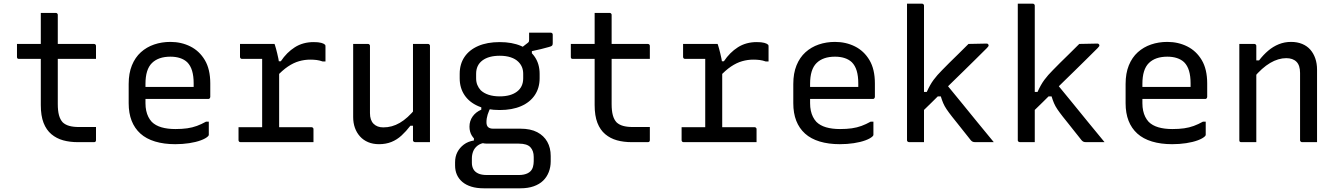

<svg xmlns="http://www.w3.org/2000/svg" viewBox="-20 -770 7240 1040"><path d="M72 -532H489Q494 -532 497 -529Q500 -526 500 -521Q500 -509 500 -497.5Q500 -486 500 -475Q500 -464 500 -451H83Q80 -451 78 -451.5Q76 -452 74.5 -453.5Q73 -455 72.5 -457Q72 -459 72 -462Q72 -475 72 -486Q72 -497 72 -508.5Q72 -520 72 -532ZM500 -82Q500 -65 500 -47Q500 -29 500 -11Q500 -6 497.5 -3Q495 0 489 0Q486 0 476 0Q466 0 452.5 0Q439 0 426 0Q413 0 402 0Q358 0 322 -10Q286 -20 258.5 -43Q231 -66 216 -104.5Q201 -143 201 -201Q201 -251 201 -301Q201 -351 201 -400.5Q201 -450 201 -500Q201 -550 201 -600Q201 -625 201 -650Q201 -675 201 -700Q222 -700 242 -700Q262 -700 282 -700Q286 -700 288 -698.5Q290 -697 291.5 -695Q293 -693 293 -689Q293 -629 293 -569Q293 -509 293 -448.5Q293 -388 293 -327.5Q293 -267 293 -207Q293 -170 299.5 -146Q306 -122 320 -107Q334 -94 355.5 -88Q377 -82 408 -82Q421 -82 434 -82Q447 -82 460 -82Q473 -82 486 -82Z M903 -543Q962 -543 1011 -518.5Q1060 -494 1089.5 -444.5Q1119 -395 1119 -318V-245Q1119 -242 1117.5 -239.5Q1116 -237 1114 -235.5Q1112 -234 1108 -234H849Q832 -234 815 -234Q798 -234 782 -234H752L739 -299H1029Q1029 -304 1029 -309Q1029 -314 1029 -319Q1029 -358 1020.5 -386.5Q1012 -415 994 -433Q978 -448 955 -455.5Q932 -463 903 -463Q838 -463 803 -428.5Q768 -394 768 -316V-211Q768 -189 772 -170.5Q776 -152 783.5 -137Q791 -122 802 -110Q822 -90 854.5 -80.5Q887 -71 930 -71Q966 -71 994 -75Q1022 -79 1046.5 -88Q1071 -97 1096 -111H1111Q1111 -93 1111 -75Q1111 -57 1111 -40Q1111 -38 1110 -36Q1109 -34 1107 -32Q1095 -20 1068 -10Q1041 0 1005 5.5Q969 11 929 11Q868 11 820 -3.5Q772 -18 740.5 -46.5Q709 -75 693 -116Q677 -157 677 -211V-315Q677 -373 694.5 -416Q712 -459 743 -487Q774 -515 815 -529Q856 -543 903 -543Z M1400 -49V-95Q1400 -111 1400 -127Q1400 -143 1400 -159.5Q1400 -176 1400 -191Q1400 -235 1400 -278Q1400 -321 1400 -364.5Q1400 -408 1400 -451H1385Q1362 -451 1337.5 -451Q1313 -451 1291 -451Q1286 -451 1283 -454Q1280 -457 1280 -462Q1280 -480 1280 -497Q1280 -514 1280 -532Q1292 -532 1306.5 -532Q1321 -532 1336 -532Q1351 -532 1367 -532Q1383 -532 1399.5 -532Q1416 -532 1433 -532Q1450 -532 1467 -532Q1467 -532 1469.5 -525Q1472 -518 1475 -506.5Q1478 -495 1481.5 -481Q1485 -467 1488 -452Q1491 -437 1492 -423Q1492 -386 1492 -339.5Q1492 -293 1492 -243Q1492 -193 1492 -142Q1492 -91 1492 -44ZM1471 -438H1501Q1533 -486 1577 -514Q1621 -542 1679 -542Q1705 -542 1719.5 -538Q1734 -534 1739 -529Q1742 -527 1742.5 -524Q1743 -521 1743 -517Q1743 -497 1743 -477Q1743 -457 1743 -437H1728Q1711 -443 1695 -445Q1679 -447 1660 -447Q1630 -447 1600 -438.5Q1570 -430 1539.5 -409.5Q1509 -389 1476 -353ZM1272 -81H1667Q1671 -81 1673 -79.5Q1675 -78 1676.5 -76Q1678 -74 1678 -70Q1678 -58 1678 -46.5Q1678 -35 1678 -23.5Q1678 -12 1678 0H1283Q1278 0 1275 -3Q1272 -6 1272 -11Q1272 -23 1272 -34.5Q1272 -46 1272 -57.5Q1272 -69 1272 -81Z M1973 -532Q1977 -532 1979 -530.5Q1981 -529 1982.5 -527Q1984 -525 1984 -521Q1984 -476 1984 -429.5Q1984 -383 1984 -336.5Q1984 -290 1984 -245Q1984 -200 1984 -157Q1984 -119 2003.5 -99.5Q2023 -80 2056 -80Q2080 -80 2102 -86Q2124 -92 2145.5 -104.5Q2167 -117 2188.5 -136.5Q2210 -156 2232 -183V-89H2203Q2180 -59 2155 -36Q2130 -13 2100 -1Q2070 11 2033 11Q2000 11 1974 0Q1948 -11 1930 -31Q1912 -51 1902.5 -77.5Q1893 -104 1893 -136Q1893 -181 1893 -225.5Q1893 -270 1893 -315.5Q1893 -361 1893 -405Q1893 -437 1893 -468.5Q1893 -500 1893 -532Q1913 -532 1933 -532Q1953 -532 1973 -532ZM2298 -532Q2302 -532 2304 -530.5Q2306 -529 2307.5 -527Q2309 -525 2309 -521Q2309 -451 2309 -380.5Q2309 -310 2309 -239.5Q2309 -169 2309 -99Q2309 -78 2309 -59.5Q2309 -41 2309 -25.5Q2309 -10 2309 0Q2295 0 2281.5 0Q2268 0 2254.5 0Q2241 0 2228 0Q2225 0 2222.5 -1.5Q2220 -3 2218.5 -5Q2217 -7 2217 -11Q2217 -98 2217 -185Q2217 -272 2217 -359Q2217 -446 2217 -532Q2232 -532 2245 -532Q2258 -532 2271.5 -532Q2285 -532 2298 -532Z M2791 -501 2839 -538Q2844 -542 2845 -545.5Q2846 -549 2846 -555Q2846 -576 2846 -582Q2846 -588 2846 -593Q2870 -593 2904.5 -593Q2939 -593 2963 -593Q2968 -593 2971 -590Q2974 -587 2974 -582V-536Q2974 -527 2970.5 -523Q2967 -519 2953.5 -515.5Q2940 -512 2910 -504L2861 -493V-463ZM2687 -542Q2754 -542 2802.5 -521Q2851 -500 2877 -461.5Q2903 -423 2903 -370V-346Q2903 -294 2877 -255Q2851 -216 2802.5 -195Q2754 -174 2687 -174Q2619 -174 2570.5 -195Q2522 -216 2496 -255Q2470 -294 2470 -346V-370Q2470 -423 2496 -461.5Q2522 -500 2570.5 -521Q2619 -542 2687 -542ZM2687 -468Q2627 -468 2593 -442.5Q2559 -417 2559 -370V-346Q2559 -326 2565.5 -310Q2572 -294 2584 -281Q2601 -265 2627 -256.5Q2653 -248 2687 -248Q2746 -248 2780 -273.5Q2814 -299 2814 -346V-370Q2814 -390 2807.5 -406Q2801 -422 2788 -435Q2772 -451 2746.5 -459.5Q2721 -468 2687 -468ZM2587 -207 2641 -195Q2628 -170 2621.5 -149.5Q2615 -129 2615 -108Q2615 -89 2624.5 -81Q2634 -73 2651 -73H2798Q2854 -73 2890 -54Q2926 -35 2944.5 -2Q2963 31 2963 75V104Q2963 135 2952.5 162Q2942 189 2922 208.5Q2902 228 2871 239Q2840 250 2798 250H2601Q2562 250 2533 241Q2504 232 2484.5 215.5Q2465 199 2455 176.5Q2445 154 2445 126V109Q2445 78 2457.5 54Q2470 30 2492.5 13Q2515 -4 2547 -9V-39L2612 2Q2583 6 2566.5 19Q2550 32 2543 50Q2536 68 2536 88V112Q2536 131 2544 146Q2552 161 2570 169.5Q2588 178 2617 178H2790Q2805 178 2817 175.5Q2829 173 2838 168.5Q2847 164 2853 158Q2863 148 2867 133.5Q2871 119 2871 103V80Q2871 47 2853 27.5Q2835 8 2790 8H2618Q2593 8 2571 -3Q2549 -14 2536 -35Q2523 -56 2523 -84Q2523 -115 2540 -139Q2557 -163 2587 -176Z M3072 -532H3489Q3494 -532 3497 -529Q3500 -526 3500 -521Q3500 -509 3500 -497.5Q3500 -486 3500 -475Q3500 -464 3500 -451H3083Q3080 -451 3078 -451.5Q3076 -452 3074.5 -453.5Q3073 -455 3072.5 -457Q3072 -459 3072 -462Q3072 -475 3072 -486Q3072 -497 3072 -508.5Q3072 -520 3072 -532ZM3500 -82Q3500 -65 3500 -47Q3500 -29 3500 -11Q3500 -6 3497.5 -3Q3495 0 3489 0Q3486 0 3476 0Q3466 0 3452.5 0Q3439 0 3426 0Q3413 0 3402 0Q3358 0 3322 -10Q3286 -20 3258.5 -43Q3231 -66 3216 -104.5Q3201 -143 3201 -201Q3201 -251 3201 -301Q3201 -351 3201 -400.5Q3201 -450 3201 -500Q3201 -550 3201 -600Q3201 -625 3201 -650Q3201 -675 3201 -700Q3222 -700 3242 -700Q3262 -700 3282 -700Q3286 -700 3288 -698.5Q3290 -697 3291.5 -695Q3293 -693 3293 -689Q3293 -629 3293 -569Q3293 -509 3293 -448.5Q3293 -388 3293 -327.5Q3293 -267 3293 -207Q3293 -170 3299.5 -146Q3306 -122 3320 -107Q3334 -94 3355.5 -88Q3377 -82 3408 -82Q3421 -82 3434 -82Q3447 -82 3460 -82Q3473 -82 3486 -82Z M3800 -49V-95Q3800 -111 3800 -127Q3800 -143 3800 -159.5Q3800 -176 3800 -191Q3800 -235 3800 -278Q3800 -321 3800 -364.5Q3800 -408 3800 -451H3785Q3762 -451 3737.5 -451Q3713 -451 3691 -451Q3686 -451 3683 -454Q3680 -457 3680 -462Q3680 -480 3680 -497Q3680 -514 3680 -532Q3692 -532 3706.5 -532Q3721 -532 3736 -532Q3751 -532 3767 -532Q3783 -532 3799.5 -532Q3816 -532 3833 -532Q3850 -532 3867 -532Q3867 -532 3869.5 -525Q3872 -518 3875 -506.5Q3878 -495 3881.5 -481Q3885 -467 3888 -452Q3891 -437 3892 -423Q3892 -386 3892 -339.5Q3892 -293 3892 -243Q3892 -193 3892 -142Q3892 -91 3892 -44ZM3871 -438H3901Q3933 -486 3977 -514Q4021 -542 4079 -542Q4105 -542 4119.5 -538Q4134 -534 4139 -529Q4142 -527 4142.5 -524Q4143 -521 4143 -517Q4143 -497 4143 -477Q4143 -457 4143 -437H4128Q4111 -443 4095 -445Q4079 -447 4060 -447Q4030 -447 4000 -438.5Q3970 -430 3939.5 -409.5Q3909 -389 3876 -353ZM3672 -81H4067Q4071 -81 4073 -79.5Q4075 -78 4076.5 -76Q4078 -74 4078 -70Q4078 -58 4078 -46.5Q4078 -35 4078 -23.5Q4078 -12 4078 0H3683Q3678 0 3675 -3Q3672 -6 3672 -11Q3672 -23 3672 -34.5Q3672 -46 3672 -57.5Q3672 -69 3672 -81Z M4503 -543Q4562 -543 4611 -518.5Q4660 -494 4689.5 -444.5Q4719 -395 4719 -318V-245Q4719 -242 4717.5 -239.5Q4716 -237 4714 -235.5Q4712 -234 4708 -234H4449Q4432 -234 4415 -234Q4398 -234 4382 -234H4352L4339 -299H4629Q4629 -304 4629 -309Q4629 -314 4629 -319Q4629 -358 4620.5 -386.5Q4612 -415 4594 -433Q4578 -448 4555 -455.5Q4532 -463 4503 -463Q4438 -463 4403 -428.5Q4368 -394 4368 -316V-211Q4368 -189 4372 -170.5Q4376 -152 4383.5 -137Q4391 -122 4402 -110Q4422 -90 4454.5 -80.5Q4487 -71 4530 -71Q4566 -71 4594 -75Q4622 -79 4646.5 -88Q4671 -97 4696 -111H4711Q4711 -93 4711 -75Q4711 -57 4711 -40Q4711 -38 4710 -36Q4709 -34 4707 -32Q4695 -20 4668 -10Q4641 0 4605 5.5Q4569 11 4529 11Q4468 11 4420 -3.5Q4372 -18 4340.5 -46.5Q4309 -75 4293 -116Q4277 -157 4277 -211V-315Q4277 -373 4294.5 -416Q4312 -459 4343 -487Q4374 -515 4415 -529Q4456 -543 4503 -543Z M4985 0Q4971 0 4958 0Q4945 0 4932 0Q4919 0 4904 0Q4901 0 4898.5 -1.5Q4896 -3 4894.5 -5Q4893 -7 4893 -11Q4893 -91 4893 -171Q4893 -251 4893 -331Q4893 -411 4893 -491Q4893 -571 4893 -651Q4893 -683 4893 -708.5Q4893 -734 4893 -750Q4909 -750 4922.5 -750Q4936 -750 4948.5 -750Q4961 -750 4974 -750Q4978 -750 4980 -748.5Q4982 -747 4983.5 -745Q4985 -743 4985 -739Q4985 -647 4985 -554.5Q4985 -462 4985 -369.5Q4985 -277 4985 -184.5Q4985 -92 4985 0ZM5263 0Q5254 0 5248.5 -2.5Q5243 -5 5238 -11Q5234 -16 5223 -30Q5212 -44 5197.5 -62Q5183 -80 5167 -100.5Q5151 -121 5137 -138Q5119 -161 5107.5 -178Q5096 -195 5089 -211.5Q5082 -228 5076 -248H5041L5097 -325Q5142 -271 5185.5 -217Q5229 -163 5273 -109.5Q5317 -56 5363 0Q5346 0 5331.5 0Q5317 0 5301 0Q5285 0 5263 0ZM4968 -272H5000Q5009 -292 5018 -308Q5027 -324 5037 -337.5Q5047 -351 5058 -363.5Q5069 -376 5083 -390Q5100 -408 5122 -429.5Q5144 -451 5170.5 -477Q5197 -503 5226 -532L5324 -534Q5328 -534 5330 -532.5Q5332 -531 5333.5 -529Q5335 -527 5335 -523Q5335 -522 5333.5 -519Q5332 -516 5326 -510Q5294 -478 5263 -447.5Q5232 -417 5201.5 -387Q5171 -357 5141.5 -328.5Q5112 -300 5083 -271Q5054 -242 5025.5 -214Q4997 -186 4968 -158Z M5585 0Q5571 0 5558 0Q5545 0 5532 0Q5519 0 5504 0Q5501 0 5498.5 -1.5Q5496 -3 5494.5 -5Q5493 -7 5493 -11Q5493 -91 5493 -171Q5493 -251 5493 -331Q5493 -411 5493 -491Q5493 -571 5493 -651Q5493 -683 5493 -708.5Q5493 -734 5493 -750Q5509 -750 5522.5 -750Q5536 -750 5548.5 -750Q5561 -750 5574 -750Q5578 -750 5580 -748.5Q5582 -747 5583.5 -745Q5585 -743 5585 -739Q5585 -647 5585 -554.5Q5585 -462 5585 -369.5Q5585 -277 5585 -184.5Q5585 -92 5585 0ZM5863 0Q5854 0 5848.5 -2.5Q5843 -5 5838 -11Q5834 -16 5823 -30Q5812 -44 5797.5 -62Q5783 -80 5767 -100.5Q5751 -121 5737 -138Q5719 -161 5707.5 -178Q5696 -195 5689 -211.5Q5682 -228 5676 -248H5641L5697 -325Q5742 -271 5785.5 -217Q5829 -163 5873 -109.5Q5917 -56 5963 0Q5946 0 5931.5 0Q5917 0 5901 0Q5885 0 5863 0ZM5568 -272H5600Q5609 -292 5618 -308Q5627 -324 5637 -337.5Q5647 -351 5658 -363.5Q5669 -376 5683 -390Q5700 -408 5722 -429.5Q5744 -451 5770.5 -477Q5797 -503 5826 -532L5924 -534Q5928 -534 5930 -532.5Q5932 -531 5933.5 -529Q5935 -527 5935 -523Q5935 -522 5933.5 -519Q5932 -516 5926 -510Q5894 -478 5863 -447.5Q5832 -417 5801.5 -387Q5771 -357 5741.5 -328.5Q5712 -300 5683 -271Q5654 -242 5625.5 -214Q5597 -186 5568 -158Z M6303 -543Q6362 -543 6411 -518.5Q6460 -494 6489.5 -444.5Q6519 -395 6519 -318V-245Q6519 -242 6517.5 -239.5Q6516 -237 6514 -235.5Q6512 -234 6508 -234H6249Q6232 -234 6215 -234Q6198 -234 6182 -234H6152L6139 -299H6429Q6429 -304 6429 -309Q6429 -314 6429 -319Q6429 -358 6420.5 -386.5Q6412 -415 6394 -433Q6378 -448 6355 -455.5Q6332 -463 6303 -463Q6238 -463 6203 -428.5Q6168 -394 6168 -316V-211Q6168 -189 6172 -170.5Q6176 -152 6183.5 -137Q6191 -122 6202 -110Q6222 -90 6254.5 -80.5Q6287 -71 6330 -71Q6366 -71 6394 -75Q6422 -79 6446.5 -88Q6471 -97 6496 -111H6511Q6511 -93 6511 -75Q6511 -57 6511 -40Q6511 -38 6510 -36Q6509 -34 6507 -32Q6495 -20 6468 -10Q6441 0 6405 5.5Q6369 11 6329 11Q6268 11 6220 -3.5Q6172 -18 6140.5 -46.5Q6109 -75 6093 -116Q6077 -157 6077 -211V-315Q6077 -373 6094.5 -416Q6112 -459 6143 -487Q6174 -515 6215 -529Q6256 -543 6303 -543Z M7114 0Q7092 0 7073.5 0Q7055 0 7033 0Q7030 0 7027.5 -1.5Q7025 -3 7023.5 -5Q7022 -7 7022 -11Q7022 -72 7022 -132.5Q7022 -193 7022 -253.5Q7022 -314 7022 -375Q7022 -416 7002.5 -435.5Q6983 -455 6947 -455Q6926 -455 6904 -448.5Q6882 -442 6860 -429Q6838 -416 6815.5 -396Q6793 -376 6770 -348V-443H6800Q6823 -473 6849.5 -495.5Q6876 -518 6907 -530.5Q6938 -543 6973 -543Q7007 -543 7033.5 -532Q7060 -521 7077.5 -501Q7095 -481 7104.5 -453.5Q7114 -426 7114 -393Q7114 -345 7114 -297Q7114 -249 7114 -200.5Q7114 -152 7114 -103Q7114 -77 7114 -51.5Q7114 -26 7114 0ZM6785 0Q6771 0 6758 0Q6745 0 6732 0Q6719 0 6704 0Q6701 0 6699 -0.5Q6697 -1 6695.5 -2.5Q6694 -4 6693.5 -6Q6693 -8 6693 -11Q6693 -64 6693 -117Q6693 -170 6693 -222Q6693 -274 6693 -327Q6693 -380 6693 -433Q6693 -465 6693 -490.5Q6693 -516 6693 -532Q6709 -532 6722.5 -532Q6736 -532 6748.5 -532Q6761 -532 6774 -532Q6778 -532 6780 -530.5Q6782 -529 6783.5 -527Q6785 -525 6785 -521Q6785 -435 6785 -348Q6785 -261 6785 -174Q6785 -87 6785 0Z"/></svg>

Font: Rec Mono Linear
Style: Regular
Weight: 400
Monospace: yes
Version: Version 1.085; ttfautohint (v1.8.4.7-5d5b)